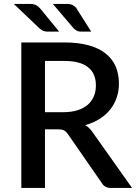

<svg xmlns="http://www.w3.org/2000/svg" viewBox="-20 -930 675 950"><path d="M294.5 -375Q334.5 -375 364.5 -384.8Q394.5 -394.5 414.5 -412Q434.5 -429.5 444.5 -453.8Q454.5 -478 454.5 -507.5Q454.5 -566.5 415.5 -597.5Q376.5 -628.5 297.5 -628.5H202.5V-375ZM633.5 0H529Q498 0 484 -24L316 -266.5Q307.5 -279 297.5 -284.5Q287.5 -290 267.5 -290H202.5V0H85.5V-720H297.5Q368.5 -720 419.8 -705.5Q471 -691 504 -664.2Q537 -637.5 552.8 -600Q568.5 -562.5 568.5 -516.5Q568.5 -479 557.2 -446.5Q546 -414 524.8 -387.5Q503.5 -361 472.5 -341.5Q441.5 -322 402 -311Q423.5 -298 439 -274.5ZM311.5 -910.5Q329.5 -910.5 341.2 -904Q353 -897.5 360 -886L431.5 -773.5H380.5Q368 -773.5 360.5 -777.8Q353 -782 344.5 -789.5L241.5 -910.5ZM129.5 -910.5Q147.5 -910.5 159.5 -904Q171.5 -897.5 180.5 -886L272.5 -773.5H215Q202.5 -773.5 193.5 -777.5Q184.5 -781.5 175.5 -789.5L48.5 -910.5Z"/></svg>

Font: Lato SemiBold
Style: Regular
Weight: 600
Designer: Lukasz Dziedzic with Adam Twardoch and Botio Nikoltchev
Foundry: tyPoland Lukasz Dziedzic
Version: Version 2.015; 2015-08-06; http://www.latofonts.com/